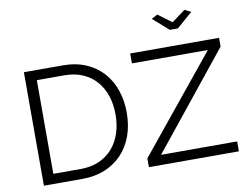

<svg xmlns="http://www.w3.org/2000/svg" viewBox="-93 -1050 1528 1183"><g transform="rotate(-10 671.5 -458.5)"><path d="M960 -917 1045 -854 1130 -917 1169 -897 1070 -811H1020L922 -897ZM746 -55 1229 -648H754V-710H1310V-655L833 -62H1309V0H746ZM89 0V-710H330Q415 -710 478.5 -682Q542 -654 584.5 -606Q627 -558 648.5 -493.5Q670 -429 670 -356Q670 -275 646 -209.5Q622 -144 577.5 -97.5Q533 -51 470.5 -25.5Q408 0 330 0ZM600 -356Q600 -420 582 -473.5Q564 -527 529.5 -566Q495 -605 445 -626.5Q395 -648 330 -648H159V-62H330Q396 -62 446.5 -84.5Q497 -107 531 -146.5Q565 -186 582.5 -239.5Q600 -293 600 -356Z"/></g></svg>

Font: Oxford Sans
Style: Regular
Weight: 400
Designer: Matt McInerney, Pablo Impallari, Rodrigo Fuenzalida
Foundry: Matt McInerney, Pablo Impallari, Rodrigo Fuenzalida
Version: Version 3.000g; ttfautohint (v1.5) -l 8 -r 28 -G 28 -x 14 -D